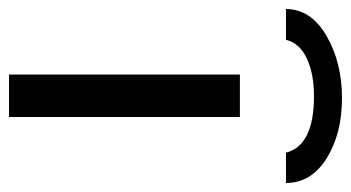

<svg xmlns="http://www.w3.org/2000/svg" viewBox="-258 -581 777 425"><g transform="rotate(90 130.5 -368.5)"><path d="M323 -613H256Q240 -675 131 -675Q82 -675 48 -659.5Q14 -644 6 -613H-62Q-62 -668 -3 -702.5Q56 -737 135 -737Q214 -737 268.5 -703Q323 -669 323 -613ZM83 -511H177V0H83Z"/></g></svg>

Font: Chivo
Style: Regular
Weight: 400
Designer: Hector Gatti
Foundry: Omnibus-Type
Version: Version 1.007;PS 001.007;hotconv 1.0.88;makeotf.lib2.5.64775